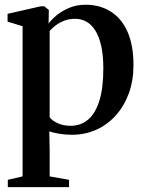

<svg xmlns="http://www.w3.org/2000/svg" viewBox="-20 -559 610 812"><path d="M13 232.5V201.5L75.5 187V-448L12 -467.5V-500.5L153 -532.5H167L186.5 -517L185.5 -459Q196 -474.5 217.8 -493Q239.5 -511.5 271.2 -525.2Q303 -539 342 -539Q402.5 -539 448.2 -510.2Q494 -481.5 519.2 -424.8Q544.5 -368 544.5 -283Q544.5 -218.5 525 -164.8Q505.5 -111 470.2 -71.5Q435 -32 387.5 -10.5Q340 11 283.5 11Q255 11 228.2 6.2Q201.5 1.5 188.5 -3.5L190 75.5V187L272 201.5V232.5ZM278.5 -27Q322 -27 353 -53.5Q384 -80 400.5 -133.8Q417 -187.5 417 -269Q417 -326 407.8 -366Q398.5 -406 382.2 -431.2Q366 -456.5 344.2 -468Q322.5 -479.5 297.5 -479.5Q271 -479.5 249.8 -470.8Q228.5 -462 213.5 -450Q198.5 -438 190 -428V-63Q199 -50 223 -38.5Q247 -27 278.5 -27Z"/></svg>

Font: Merriweather 96pt SemiBold
Style: Regular
Weight: 600
Version: Version 2.100